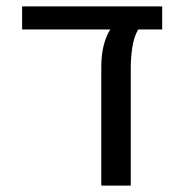

<svg xmlns="http://www.w3.org/2000/svg" viewBox="-20 -579 577 599"><path d="M296 0V-370Q296 -408 303.5 -437.5Q311 -467 324 -487H49V-559H486V-487H411Q397 -462 392.5 -429.5Q388 -397 388 -370V0Z"/></svg>

Font: Assistant ExtraLight Medium
Style: Regular
Weight: 500
Version: Version 3.000